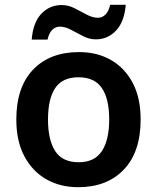

<svg xmlns="http://www.w3.org/2000/svg" viewBox="-20 -770 654 800"><path d="M566 -272Q566 -137 496 -63.5Q426 10 306 10Q231 10 173 -23Q115 -56 81.5 -119Q48 -182 48 -272Q48 -407 118 -480Q188 -553 309 -553Q385 -553 442.5 -520Q500 -487 533 -424.5Q566 -362 566 -272ZM180 -272Q180 -187 210 -140.5Q240 -94 308 -94Q374 -94 404.5 -140.5Q435 -187 435 -272Q435 -358 404.5 -403Q374 -448 307 -448Q240 -448 210 -403Q180 -358 180 -272ZM112 -605Q118 -677 152.5 -713Q187 -749 237 -749Q265 -749 291 -735.5Q317 -722 341.5 -709Q366 -696 388 -696Q406 -696 419.5 -709.5Q433 -723 439 -750H504Q498 -679 463.5 -642.5Q429 -606 379 -606Q353 -606 327 -619Q301 -632 276.5 -645.5Q252 -659 229 -659Q211 -659 197.5 -645.5Q184 -632 178 -605Z"/></svg>

Font: Noto Sans NKo Unjoined SemiBold
Style: Regular
Weight: 600
Designer: Monotype Design Team
Foundry: Monotype Imaging Inc.
Version: Version 2.004